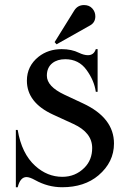

<svg xmlns="http://www.w3.org/2000/svg" viewBox="-20 -745 523 774"><path d="M318.8 -724.6Q339.8 -724.6 352.1 -710.9Q364.3 -697.3 364.3 -679.2Q364.3 -654.3 343.3 -642.6Q343.3 -642.6 208 -566.4L200.2 -575.2L279.3 -702.6Q293 -724.6 318.8 -724.6ZM230.5 9.8Q173.3 9.8 121.6 -19Q99.6 -31.2 86.9 -31.2Q61.5 -31.2 51.3 9.8H43.9V-221.2H51.3Q67.4 -125.5 122.1 -76.2Q170.9 -32.2 231.4 -32.2Q283.7 -32.2 320.3 -68.8Q351.6 -100.1 351.6 -148.4Q351.6 -210.4 276.4 -245.1L193.4 -283.2Q88.4 -331.5 88.4 -419.9Q88.4 -478.5 135.3 -516.1Q174.3 -546.9 228.5 -546.9Q268.6 -546.9 298.3 -532.2Q318.4 -522.5 334.5 -522.5Q358.4 -522.5 366.2 -546.9H373.5V-375H366.2Q359.9 -420.4 328.6 -463.4Q297.4 -506.3 243.2 -506.3Q211.4 -506.3 191.4 -490.7Q168.9 -473.1 168.9 -439.9Q168.9 -396.5 239.7 -363.3L314.9 -328.1Q439.5 -270 439.5 -166.5Q439.5 -91.3 377 -38.1Q320.3 9.8 230.5 9.8Z"/></svg>

Font: Modern Antiqua
Style: Book
Weight: 400
Designer: Wojciech Kalinowski "wmk69" (wmk69@o2.pl)
Foundry: Wojciech Kalinowski "wmk69" (wmk69@o2.pl)
Version: Version 3.1.0; 2021-05-28